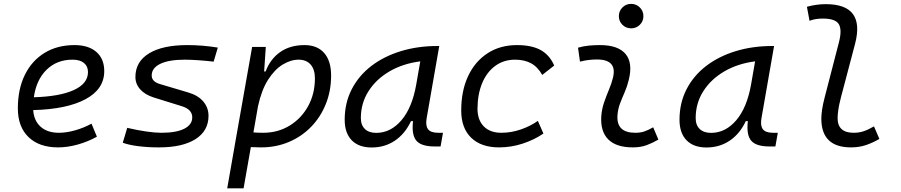

<svg xmlns="http://www.w3.org/2000/svg" viewBox="-20 -764 4728 1008"><path d="M289.6 -66.9Q328.6 -66.9 373.8 -79.6Q418.9 -92.3 460.4 -114.7L488.8 -46.4Q441.4 -20 387.9 -5.1Q334.5 9.8 285.2 9.8Q185.5 9.8 129.6 -44.4Q73.7 -98.6 73.7 -194.8Q73.7 -296.4 110.4 -370.8Q147 -445.3 213.9 -486.3Q280.8 -527.3 371.1 -527.3Q444.8 -527.3 486.1 -491.2Q527.3 -455.1 527.3 -390.6Q527.3 -295.9 429 -243.2Q330.6 -190.4 154.3 -186Q158.2 -129.9 193.6 -98.4Q229 -66.9 289.6 -66.9ZM157.7 -253.4Q293.5 -257.3 367.7 -291.3Q441.9 -325.2 441.9 -385.7Q441.9 -416 420.9 -433.3Q399.9 -450.7 360.8 -450.7Q278.3 -450.7 224.4 -397.7Q170.4 -344.7 157.7 -253.4Z M814.5 9.8Q755.4 9.8 705.8 3.4Q656.2 -2.9 624.5 -14.6L647.9 -92.8Q700.2 -80.6 747.3 -73.7Q794.4 -66.9 828.1 -66.9Q905.3 -66.9 947.3 -88.1Q989.3 -109.4 989.3 -147.9Q989.3 -190.4 932.6 -207L786.6 -252.4Q740.7 -267.1 715.8 -295.2Q690.9 -323.2 690.9 -359.9Q690.9 -439.9 762.2 -483.6Q833.5 -527.3 963.4 -527.3Q1043.5 -527.3 1123.5 -514.2L1101.6 -440.4Q1058.6 -445.3 1018.8 -448Q979 -450.7 950.2 -450.7Q867.2 -450.7 821.8 -429Q776.4 -407.2 776.4 -367.7Q776.4 -334.5 822.8 -321.8L969.2 -278.3Q1020 -263.2 1047.4 -231Q1074.7 -198.7 1074.7 -155.8Q1074.7 -77.1 1006.6 -33.7Q938.5 9.8 814.5 9.8Z M1258.8 224.6H1172.9L1212.4 -0.5Q1212.4 -0.5 1212.4 -0.5V-1L1303.7 -517.6H1375.5L1366.7 -388.7H1374.5Q1398.4 -453.6 1450.7 -490.5Q1502.9 -527.3 1578.6 -527.3Q1645.5 -527.3 1681.9 -485.8Q1718.3 -444.3 1718.3 -367.7Q1718.3 -287.1 1690.7 -218.3Q1663.1 -149.4 1613.3 -98.1Q1563.5 -46.9 1496.3 -18.6Q1429.2 9.8 1350.6 9.8Q1324.2 9.8 1296.9 8.3ZM1310.5 -68.8Q1334 -66.9 1361.3 -66.9Q1439 -66.9 1500.5 -104.5Q1562 -142.1 1597.7 -206.8Q1633.3 -271.5 1633.3 -353Q1633.3 -399.4 1610.8 -425Q1588.4 -450.7 1547.9 -450.7Q1506.3 -450.7 1464.1 -425Q1421.9 -399.4 1387.5 -345.5Q1353 -291.5 1334.5 -206.1Z M1931.2 10.3Q1863.3 10.3 1826.4 -27.8Q1789.6 -65.9 1789.6 -135.3Q1789.6 -223.1 1826.2 -294.7Q1862.8 -366.2 1928.7 -417Q1994.6 -467.8 2083.5 -495.1Q2172.4 -522.5 2276.9 -522.5H2286.1L2220.2 -145Q2212.9 -105.5 2226.8 -86.2Q2240.7 -66.9 2280.8 -66.9H2305.7L2293 4.9H2262.2Q2191.4 4.9 2165.8 -25.6Q2140.1 -56.2 2148.4 -127.9H2137.7Q2106.4 -61.5 2053.2 -25.6Q2000 10.3 1931.2 10.3ZM1955.1 -66.4Q2030.8 -66.4 2087.2 -132.3Q2143.6 -198.2 2165 -319.3L2186.5 -441.9Q2095.2 -430.2 2024.9 -389.2Q1954.6 -348.1 1914.6 -285.2Q1874.5 -222.2 1874.5 -144Q1874.5 -106.9 1895.8 -86.7Q1917 -66.4 1955.1 -66.4Z M2612.3 -66.9Q2663.1 -66.9 2713.4 -84Q2763.7 -101.1 2803.7 -129.4L2833 -63Q2785.6 -30.3 2724.9 -10.3Q2664.1 9.8 2600.1 9.8Q2505.9 9.8 2453.6 -41Q2401.4 -91.8 2401.4 -183.6Q2401.4 -287.6 2437.7 -364.7Q2474.1 -441.9 2540 -484.6Q2606 -527.3 2694.3 -527.3Q2771.5 -527.3 2818.6 -501.2Q2865.7 -475.1 2889.6 -419.9L2826.7 -370.6Q2803.2 -412.6 2768.3 -431.6Q2733.4 -450.7 2684.1 -450.7Q2625 -450.7 2580.6 -418.5Q2536.1 -386.2 2511.7 -328.4Q2487.3 -270.5 2486.8 -192.4Q2487.3 -133.3 2520.3 -100.1Q2553.2 -66.9 2612.3 -66.9Z M3409.2 -95.7 3436.5 -31.2Q3407.7 -14.2 3375.7 -2.2Q3343.8 9.8 3302.2 9.8Q3215.8 9.8 3173.8 -31.7Q3131.8 -73.2 3136.7 -153.3Q3139.2 -189.9 3150.9 -224.6Q3162.6 -259.3 3176.5 -292Q3190.4 -324.7 3197.8 -355Q3222.2 -451.7 3114.3 -451.7Q3067.9 -451.7 3024.9 -440.4L3014.6 -513.7Q3043.5 -522 3072.3 -524.7Q3101.1 -527.3 3129.9 -527.3Q3224.6 -527.3 3263.9 -481Q3303.2 -434.6 3281.2 -345.2Q3272.9 -310.5 3259.8 -280.5Q3246.6 -250.5 3235.4 -221.2Q3224.1 -191.9 3221.7 -157.7Q3215.8 -66.9 3314.9 -66.9Q3341.3 -66.9 3361.6 -73.5Q3381.8 -80.1 3409.2 -95.7ZM3293.5 -615.2Q3266.6 -615.2 3247.8 -633.8Q3229 -652.3 3229 -679.2Q3229 -706.1 3247.8 -724.9Q3266.6 -743.7 3293.5 -743.7Q3320.3 -743.7 3339.1 -724.9Q3357.9 -706.1 3357.9 -679.2Q3357.9 -652.3 3339.1 -633.8Q3320.3 -615.2 3293.5 -615.2Z M3689 10.3Q3621.1 10.3 3584.2 -27.8Q3547.4 -65.9 3547.4 -135.3Q3547.4 -223.1 3584 -294.7Q3620.6 -366.2 3686.5 -417Q3752.4 -467.8 3841.3 -495.1Q3930.2 -522.5 4034.7 -522.5H4043.9L3978 -145Q3970.7 -105.5 3984.6 -86.2Q3998.5 -66.9 4038.6 -66.9H4063.5L4050.8 4.9H4020Q3949.2 4.9 3923.6 -25.6Q3897.9 -56.2 3906.2 -127.9H3895.5Q3864.3 -61.5 3811 -25.6Q3757.8 10.3 3689 10.3ZM3712.9 -66.4Q3788.6 -66.4 3845 -132.3Q3901.4 -198.2 3922.9 -319.3L3944.3 -441.9Q3853 -430.2 3782.7 -389.2Q3712.4 -348.1 3672.4 -285.2Q3632.3 -222.2 3632.3 -144Q3632.3 -106.9 3653.6 -86.7Q3674.8 -66.4 3712.9 -66.4Z M4447.8 9.8Q4292 9.8 4292 -141.1Q4292 -159.7 4295.7 -186.8Q4299.3 -213.9 4310.1 -254.9L4384.3 -541.5Q4401.4 -606.9 4384 -636.7Q4366.7 -666.5 4299.8 -666.5Q4282.7 -666.5 4264.9 -664.1Q4247.1 -661.6 4230 -654.8L4216.3 -728.5Q4266.6 -742.2 4315.4 -742.2Q4523.4 -742.2 4469.2 -534.2L4395.5 -254.9Q4384.3 -211.9 4380.9 -185.8Q4377.4 -159.7 4377.4 -144.5Q4377 -66.9 4461.9 -66.9Q4490.2 -66.9 4514.2 -75Q4538.1 -83 4568.4 -100.6L4596.7 -34.7Q4563.5 -15.1 4527.3 -2.7Q4491.2 9.8 4447.8 9.8Z"/></svg>

Font: Cascadia Code NF SemiLight
Style: Italic
Weight: 350
Italic angle: -10°
Monospace: yes
Designer: Aaron Bell
Foundry: Saja Typeworks
Version: Version 2404.023; ttfautohint (v1.8.4)